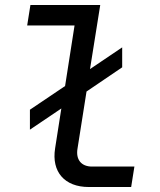

<svg xmlns="http://www.w3.org/2000/svg" viewBox="-20 -750 640 770"><path d="M100 -230 226 -315 201 -155C186 -61 239 0 336 0H506L519 -82H349C306 -82 283 -110 291 -155L327 -383L470 -480V-560L341 -473L382 -730H102L89 -648H279L241 -405L100 -310Z"/></svg>

Font: JetBrains Mono
Style: Italic
Weight: 400
Italic angle: -9°
Monospace: yes
Designer: Philipp Nurullin, Konstantin Bulenkov
Foundry: JetBrains
Version: Version 2.305